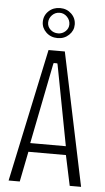

<svg xmlns="http://www.w3.org/2000/svg" viewBox="-57 -855 489 892"><g transform="rotate(5 188.0 -409.5)"><path d="M18 0 150 -620H226L356 0H303L273 -141H98L70 0ZM177 -555 103 -182H269L198 -555L196 -562H179ZM187 -679Q155 -679 133.5 -699.5Q112 -720 112 -748Q112 -778 133.5 -798.5Q155 -819 187 -819Q218 -819 239.5 -798.5Q261 -778 261 -748Q261 -720 239.5 -699.5Q218 -679 187 -679ZM187 -701Q207 -701 221.5 -714.5Q236 -728 236 -747Q236 -767 221.5 -782Q207 -797 187 -797Q166 -797 151.5 -782Q137 -767 137 -747Q137 -728 151.5 -714.5Q166 -701 187 -701Z"/></g></svg>

Font: Smooch Sans
Style: Regular
Weight: 400
Designer: Robert E. Leuschke
Foundry: Robert E. Leuschke
Version: Version 1.010; ttfautohint (v1.8.3)